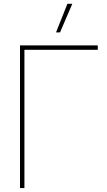

<svg xmlns="http://www.w3.org/2000/svg" viewBox="-20 -959 548 979"><path d="M478.5 -727.5V-705.1H104.5V0H82V-727.5ZM265.6 -793.9 323.7 -939.5H348.6L286.1 -793.9Z"/></svg>

Font: Inter Display Thin
Style: Regular
Weight: 100
Designer: Rasmus Andersson
Foundry: rsms
Version: Version 4.000;git-a52131595